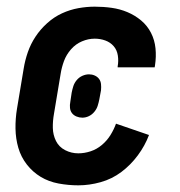

<svg xmlns="http://www.w3.org/2000/svg" viewBox="-20 -548 540 576"><path d="M215 8Q185 8 155.5 2.5Q126 -3 102 -17.5Q78 -32 60.5 -54.5Q43 -77 35 -104.5Q27 -132 26.5 -162Q26 -192 31 -222L51 -342Q55 -367 63.5 -391.5Q72 -416 86.5 -438Q101 -460 121.5 -478.5Q142 -497 166 -508Q190 -519 215 -523.5Q240 -528 264 -528Q290 -528 315 -524.5Q340 -521 362.5 -511.5Q385 -502 403.5 -486.5Q422 -471 433 -449.5Q444 -428 446.5 -403Q449 -378 445 -352L444 -346H333V-349Q336 -365 333.5 -381.5Q331 -398 321 -409.5Q311 -421 296 -426.5Q281 -432 264 -432Q245 -432 226 -424Q207 -416 193 -400Q179 -384 172 -365Q165 -346 162 -327L142 -207Q138 -185 138.5 -164Q139 -143 148 -125Q157 -107 175.5 -97.5Q194 -88 215 -88Q233 -88 251.5 -94Q270 -100 285.5 -113Q301 -126 311.5 -143Q322 -160 328 -177L427 -143Q415 -111 393.5 -82Q372 -53 344 -32Q316 -11 282 -1.5Q248 8 215 8ZM227 -195Q218 -195 209.5 -198.5Q201 -202 196 -208.5Q191 -215 190 -224Q189 -233 191 -243L195 -270Q197 -280 200 -289.5Q203 -299 210 -307.5Q217 -316 227 -320.5Q237 -325 247 -325Q256 -325 264 -321.5Q272 -318 277 -311.5Q282 -305 283 -296Q284 -287 283 -277L278 -250Q276 -240 273 -230.5Q270 -221 263 -212.5Q256 -204 246.5 -199.5Q237 -195 227 -195Z"/></svg>

Font: Iosevka Curly
Style: Bold Italic
Weight: 700
Italic angle: -9°
Monospace: yes
Designer: Belleve Invis
Foundry: Belleve Invis
Version: Version 22.1.2; ttfautohint (v1.8.4)